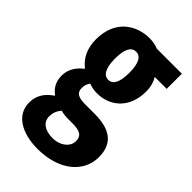

<svg xmlns="http://www.w3.org/2000/svg" viewBox="-239 -662 977 977"><g transform="rotate(45 250.0 -173.0)"><path d="M229 228C384 228 480 145 480 37C480 -62 420 -104 308 -104H241C185 -104 169 -120 169 -151C169 -173 175 -183 184 -197C206 -188 226 -186 244 -186C332 -186 414 -246 414 -370C414 -406 404 -434 392 -453H478V-562H298C280 -570 255 -574 235 -574C140 -574 45 -515 45 -377C45 -309 72 -262 110 -233V-229C76 -205 52 -166 52 -124C52 -78 71 -49 99 -29V-25C53 6 32 44 32 91C32 185 124 228 229 228ZM235 -275C205 -275 183 -303 183 -377C183 -450 204 -477 235 -477C265 -477 286 -449 286 -377C286 -303 265 -275 235 -275ZM244 135C188 135 154 110 154 69C154 45 161 24 179 3C197 9 216 10 243 10H263C313 10 340 21 340 62C340 100 301 135 244 135Z"/></g></svg>

Font: Noto Sans Mono CJK SC
Style: Bold
Weight: 700
Designer: Ryoko NISHIZUKA 西塚涼子 (kana, bopomofo & ideographs); Paul D. Hunt (Latin, Greek & Cyrillic); Sandoll Communications 산돌커뮤니
Foundry: Adobe
Version: Version 2.004;hotconv 1.0.118;makeotfexe 2.5.65603